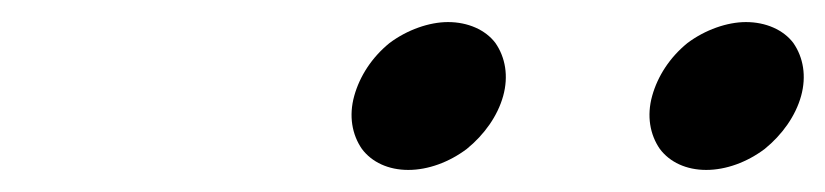

<svg xmlns="http://www.w3.org/2000/svg" viewBox="-20 -887 748 174"><path d="M436 -800C441 -818 438 -835 429 -848C420 -860 404 -867 386 -867C369 -867 349 -860 333 -848C317 -835 306 -818 301 -800C296 -782 299 -765 308 -752C317 -740 332 -733 350 -733C368 -733 387 -740 403 -752C419 -765 431 -782 436 -800ZM706 -800C711 -818 708 -835 699 -848C690 -860 674 -867 656 -867C639 -867 619 -860 603 -848C587 -835 576 -818 571 -800C566 -782 569 -765 578 -752C587 -740 602 -733 620 -733C638 -733 657 -740 673 -752C689 -765 701 -782 706 -800Z"/></svg>

Font: Nupuram Condensed Oblique
Style: Regular
Weight: 400
Width: 3
Designer: Santhosh Thottingal (santhosh.thottingal@gmail.com)
Foundry: SMC
Version: Version 1.000